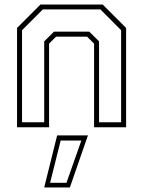

<svg xmlns="http://www.w3.org/2000/svg" viewBox="-20 -560 630 845"><path d="M55 0V-437L158 -540H432L535 -437V0H394V-368L363.5 -398.5H226.5L196 -368V0ZM77 -22H174.5V-378L217.5 -420.5H373L416 -378V-22H513V-427L422 -518.5H168.5L77 -427ZM174.5 265 231.5 36H367L287.5 265ZM200.5 244.5H272.5L338 58.5H247Z"/></svg>

Font: Tourney Thin ExtraLight
Style: Regular
Weight: 250
Version: Version 1.015